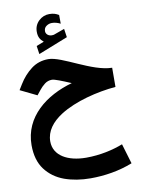

<svg xmlns="http://www.w3.org/2000/svg" viewBox="-113 -837 921 1249"><g transform="rotate(-10 347.0 -212.5)"><path d="M644.5 -346.7C512.7 -348.1 334.5 -474.1 245.1 -474.1C201.7 -474.1 164.1 -461.9 131.3 -437C98.6 -412.1 70.8 -380.9 47.9 -343.3L25.9 -307.6L135.3 -254.4L161.1 -286.6C170.4 -298.8 182.6 -310.5 196.8 -321.8C210.9 -332.5 226.6 -337.9 244.6 -337.9C262.2 -337.9 307.1 -319.8 368.2 -293.9C194.8 -245.6 40.5 -128.4 40.5 58.6C40.5 125 56.2 178.7 86.9 219.7C117.7 260.7 158.7 290.5 210.4 309.6C262.2 328.1 319.8 337.4 382.8 337.4C475.1 337.4 572.8 322.3 660.6 287.1L621.1 154.8C554.7 180.7 469.2 200.2 377.4 200.2C256.8 200.2 164.6 150.4 164.6 55.7C164.6 -12.2 207 -66.9 273.9 -109.9C373 -172.9 521 -209.5 644 -220.2ZM185.5 -571.3 193.4 -516.6 388.7 -593.8 380.4 -649.9 310.1 -624.5 306.2 -623.5C302.2 -623 298.3 -622.6 294.9 -622.6C271.5 -622.6 255.9 -638.2 255.4 -655.8C255.4 -670.9 260.7 -682.1 272 -689.9C283.2 -697.8 294.9 -701.7 308.1 -701.7C326.7 -701.7 345.7 -696.8 364.7 -687L364.3 -744.6C345.2 -755.9 329.1 -761.7 301.3 -761.7C275.4 -761.7 252.4 -752.4 232.4 -733.9C212.4 -714.8 202.1 -690.9 202.1 -662.1C202.1 -627.4 213.9 -608.4 235.8 -590.8Z"/></g></svg>

Font: Vazirmatn ExtraBold
Style: Regular
Weight: 800
Designer: Saber Rastikerdar
Foundry: Saber Rastikerdar
Version: Version 33.003